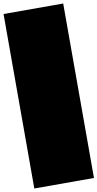

<svg xmlns="http://www.w3.org/2000/svg" viewBox="-122 -1219 643 1268"><g transform="rotate(-10 200.0 -585.0)"><path d="M0 0H400V-1170H0ZM0 0Q0 0 0 0Q0 0 0 0Q0 0 0 0Q0 0 0 0Q0 0 0 0Q0 0 0 0H400Q400 0 400 0Q400 0 400 0Q400 0 400 0Q400 0 400 0Q400 0 400 0Q400 0 400 0ZM0 -1170Q0 -1170 0 -1170Q0 -1170 0 -1170Q0 -1170 0 -1170Q0 -1170 0 -1170Q0 -1170 0 -1170Q0 -1170 0 -1170H400Q400 -1170 400 -1170Q400 -1170 400 -1170Q400 -1170 400 -1170Q400 -1170 400 -1170Q400 -1170 400 -1170Q400 -1170 400 -1170Z"/></g></svg>

Font: Wavefont
Style: Regular
Weight: 400
Monospace: yes
Version: Version 3.003